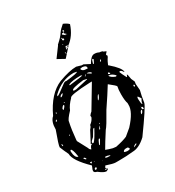

<svg xmlns="http://www.w3.org/2000/svg" viewBox="-175 -775 841 925"><g transform="rotate(-30 246.0 -312.5)"><path d="M400.4 -465.8Q419.9 -463.9 419.9 -459Q433.6 -454.1 433.6 -452.1Q422.9 -441.4 422.9 -438.5L426.8 -433.6V-431.6Q426.8 -427.7 418.9 -417Q415 -411.1 406.2 -390.6L409.2 -388.7Q459 -345.7 459 -324.2H457Q449.2 -337.9 441.4 -337.9H440.4Q437.5 -337.9 437.5 -334Q441.4 -323.2 455.1 -296.9H457Q459 -296.9 461.9 -306.6H462.9Q465.8 -305.7 469.7 -278.3L478.5 -258.8L476.6 -246.1L479.5 -210.9Q472.7 -186.5 466.8 -146.5Q462.9 -127.9 376 -7.8Q336.9 29.3 299.8 29.3Q265.6 33.2 222.7 33.2H204.1Q190.4 33.2 153.3 20.5L147.5 30.3L156.2 40Q156.2 43 145.5 47.9H143.6Q130.9 47.9 104.5 27.3Q88.9 23.4 88.9 14.6L89.8 7.8L97.7 -11.7Q28.3 -79.1 28.3 -116.2Q15.6 -142.6 6.8 -165Q6.8 -177.7 33.2 -249Q33.2 -293.9 54.7 -311.5Q100.6 -410.2 170.9 -439.5Q232.4 -461.9 269.5 -461.9L296.9 -454.1H305.7Q316.4 -449.2 337.9 -437.5Q357.4 -471.7 375 -471.7Q390.6 -471.7 400.4 -465.8ZM226.6 -33.2 244.1 -31.2Q287.1 -40 308.6 -49.8L343.8 -79.1Q398.4 -137.7 396.5 -177.7V-186.5Q390.6 -202.1 390.6 -237.3Q390.6 -264.6 394.5 -280.3Q394.5 -285.2 359.4 -312.5Q335 -272.5 292 -209Q252.9 -138.7 241.2 -127Q207 -74.2 190.4 -44.9Q208 -38.1 226.6 -33.2ZM93.8 -155.3V-149.4Q107.4 -123 124 -92.8Q124 -86.9 133.8 -80.1Q140.6 -100.6 149.4 -100.6H153.3Q153.3 -101.6 144.5 -103.5V-104.5L176.8 -166Q187.5 -176.8 187.5 -184.6Q205.1 -197.3 211.9 -214.8L210.9 -222.7Q216.8 -231.4 225.6 -238.3L299.8 -362.3H288.1Q173.8 -357.4 173.8 -343.8Q148.4 -318.4 138.7 -293.9Q107.4 -260.7 107.4 -250Q98.6 -210 93.8 -155.3ZM283.2 -565.4H282.2L276.4 -562.5Q284.2 -570.3 286.1 -571.3V-572.3H279.3L272.5 -571.3L271.5 -569.3L276.4 -562.5L279.3 -557.6L253.9 -529.3L245.1 -519.5L206.1 -541L245.1 -593.8Q247.1 -599.6 250 -600.6Q275.4 -623 287.1 -641.6Q296.9 -656.2 317.4 -672.9Q336.9 -665 346.7 -654.3Q328.1 -597.7 287.1 -568.4V-566.4L279.3 -557.6ZM124 -391.6 121.1 -386.7V-382.8Q127 -382.8 180.7 -423.8L188.5 -426.8L194.3 -425.8Q259.8 -432.6 259.8 -438.5V-439.5L244.1 -442.4Q177.7 -442.4 124 -391.6ZM200.2 -371.1V-370.1L202.1 -367.2H215.8L285.2 -382.8V-384.8L266.6 -388.7Q200.2 -380.9 200.2 -371.1ZM198.2 -163.1H197.3H196.3L191.4 -162.1L170.9 -127.9Q153.3 -113.3 153.3 -108.4V-105.5Q153.3 -103.5 158.2 -101.6Q169.9 -109.4 198.2 -163.1ZM46.9 -127.9 43 -125V-118.2Q44.9 -85 61.5 -81.1L62.5 -82V-83Q55.7 -127.9 46.9 -127.9ZM198.2 -404.3V-399.4Q274.4 -408.2 274.4 -411.1L266.6 -414.1H265.6Q218.8 -414.1 198.2 -404.3ZM281.2 -441.4Q286.1 -427.7 302.7 -427.7L312.5 -426.8L314.5 -427.7V-432.6Q314.5 -443.4 293.9 -445.3Q281.2 -444.3 281.2 -441.4ZM264.6 6.8V8.8Q264.6 11.7 279.3 13.7Q295.9 13.7 295.9 8.8V6.8Q294.9 2.9 289.1 -1H280.3Q269.5 -1 264.6 6.8ZM450.2 -178.7Q451.2 -149.4 455.1 -147.5H457Q457 -158.2 465.8 -170.9V-173.8L455.1 -188.5H453.1Q451.2 -188.5 450.2 -178.7ZM385.7 -346.7H381.8Q387.7 -334 410.2 -325.2H414.1L417 -328.1V-329.1Q400.4 -346.7 385.7 -346.7ZM311.5 -619.1 298.8 -630.9Q312.5 -645.5 300.8 -645.5H297.9V-642.6L302.7 -636.7V-635.7L298.8 -634.8H291L289.1 -631.8L288.1 -630.9L289.1 -628.9Q293.9 -626 300.8 -619.1Q300.8 -624 311.5 -619.1ZM194.3 -105.5 192.4 -107.4Q186.5 -104.5 176.8 -80.1L178.7 -78.1H179.7Q183.6 -82 194.3 -101.6ZM360.4 -452.1 356.4 -455.1Q352.5 -455.1 346.7 -432.6Q348.6 -430.7 349.6 -430.7Q354.5 -435.5 360.4 -450.2ZM197.3 -7.8 198.2 -8.8V-10.7Q187.5 -15.6 174.8 -16.6L171.9 -10.7Q179.7 -7.8 197.3 -7.8ZM111.3 -319.3V-312.5H114.3Q127 -324.2 127 -331.1V-332H122.1Q116.2 -328.1 111.3 -319.3ZM299.8 -409.2 297.9 -408.2Q307.6 -401.4 318.4 -395.5L320.3 -401.4Q309.6 -409.2 299.8 -409.2ZM296.9 -293.9H295.9Q291 -293.9 280.3 -270.5V-268.6H282.2Q291 -275.4 296.9 -293.9ZM426.8 -107.4V-106.4Q434.6 -106.4 440.4 -122.1V-124H437.5Q431.6 -124 426.8 -107.4ZM131.8 -370.1Q140.6 -370.1 148.4 -381.8V-384.8Q131.8 -379.9 131.8 -370.1ZM111.3 4.9H110.4Q101.6 4.9 100.6 11.7Q100.6 15.6 103.5 15.6H104.5Q111.3 15.6 111.3 8.8ZM442.4 -125H447.3L451.2 -122.1Q452.1 -137.7 446.3 -135.7H444.3L443.4 -142.6ZM317.4 13.7H318.4Q335.9 7.8 335.9 3.9L334 2Q320.3 6.8 317.4 13.7ZM83 -63.5 79.1 -61.5V-59.6L86.9 -51.8H90.8Q90.8 -58.6 83 -63.5ZM285.2 -602.5V-603.5Q286.1 -610.4 283.2 -612.3H279.3L276.4 -610.4Q275.4 -606.4 277.3 -604Q279.3 -601.6 283.2 -602.5ZM391.6 -350.6H394.5L396.5 -353.5V-354.5L388.7 -361.3Q386.7 -357.4 384.8 -354.5Q385.7 -354.5 387.2 -353.5Q388.7 -352.5 389.6 -351.6Q390.6 -350.6 391.6 -350.6ZM225.6 -159.2H224.6Q215.8 -148.4 215.8 -143.6V-142.6H217.8Q220.7 -142.6 225.6 -159.2ZM103.5 -29.3H96.7V-25.4Q100.6 -21.5 102.5 -20.5L106.4 -28.3Q104.5 -28.3 103.5 -29.3ZM465.8 -248 462.9 -245.1V-241.2L465.8 -237.3L469.7 -241.2V-245.1L466.8 -248ZM52.7 -279.3Q57.6 -279.3 61.5 -286.1V-288.1Q52.7 -288.1 52.7 -279.3ZM381.8 -425.8V-423.8H382.8Q390.6 -426.8 390.6 -434.6Q381.8 -429.7 381.8 -425.8ZM22.5 -173.8 20.5 -170.9Q21.5 -162.1 23.4 -162.1L25.4 -163.1V-168L23.4 -173.8ZM152.3 38.1 149.4 35.2H144.5L142.6 37.1V39.1L147.5 40H149.4ZM72.3 -312.5H73.2Q77.1 -313.5 77.1 -320.3H75.2Q72.3 -318.4 72.3 -312.5ZM283.2 -399.4V-398.4L293 -406.2L291 -407.2Q281.2 -401.4 283.2 -399.4ZM258.8 -548.8H257.8L255.9 -546.9L259.8 -540H261.7ZM275.4 -562.5 273.4 -564.5 269.5 -560.5V-559.6L272.5 -556.6L274.4 -558.6ZM278.3 -616.2 276.4 -619.1H274.4Q274.4 -613.3 276.4 -613.3H278.3ZM228.5 -167V-166Q233.4 -166 233.4 -169.9V-170.9Q229.5 -170.9 228.5 -167ZM78.1 -195.3 74.2 -191.4V-189.5H77.1L79.1 -192.4V-195.3ZM135.7 -342.8H131.8V-338.9H133.8L135.7 -340.8ZM268.6 -585 267.6 -587.9H265.6V-585L266.6 -584H268.6ZM116.2 -25.4V-22.5H118.2L119.1 -24.4Q118.2 -25.4 116.2 -25.4ZM156.2 -6.8 152.3 -4.9 153.3 -3.9Z"/></g></svg>

Font: Love Ya Like A Sister
Style: Regular
Weight: 400
Designer: Kimberly Geswein
Foundry: Kimberly Geswein
Version: Version 1.002 2007